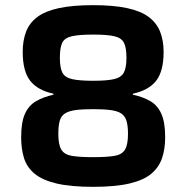

<svg xmlns="http://www.w3.org/2000/svg" viewBox="-20 -716 722 744"><path d="M341 8Q254 8 199 -5Q144 -18 114 -43Q84 -68 73 -103.5Q62 -139 62 -184Q62 -242 76.5 -274.5Q91 -307 119 -323.5Q147 -340 187 -349V-353Q126 -366 97 -403Q68 -440 68 -515Q68 -559 81 -593Q94 -627 124.5 -650Q155 -673 208 -684.5Q261 -696 341 -696Q420 -696 473 -684.5Q526 -673 556.5 -650Q587 -627 600.5 -593Q614 -559 614 -515Q614 -440 585 -403Q556 -366 495 -353V-349Q536 -340 563.5 -323.5Q591 -307 605.5 -274.5Q620 -242 620 -184Q620 -139 608 -103.5Q596 -68 566.5 -43Q537 -18 482 -5Q427 8 341 8ZM341 -107Q394 -107 423.5 -112Q453 -117 464.5 -136.5Q476 -156 476 -197Q476 -229 470 -248Q464 -267 449.5 -276.5Q435 -286 408.5 -289.5Q382 -293 341 -293Q299 -293 273 -289.5Q247 -286 232 -276.5Q217 -267 211.5 -248Q206 -229 206 -197Q206 -156 217.5 -136.5Q229 -117 258.5 -112Q288 -107 341 -107ZM341 -403Q395 -403 422.5 -409.5Q450 -416 460 -435Q470 -454 470 -492Q470 -531 460.5 -550Q451 -569 423.5 -575.5Q396 -582 341 -582Q286 -582 258 -575.5Q230 -569 221 -550Q212 -531 212 -492Q212 -454 221.5 -435Q231 -416 259 -409.5Q287 -403 341 -403Z"/></svg>

Font: Saira Thin SemiBold
Style: Regular
Weight: 600
Version: Version 1.101